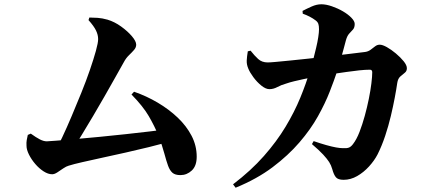

<svg xmlns="http://www.w3.org/2000/svg" viewBox="-20 -821 2040 898"><path d="M232 -104Q249 -132 270.5 -177.5Q292 -223 315 -277.5Q338 -332 360.5 -387.5Q383 -443 400.5 -494Q418 -545 428.5 -583Q439 -621 439 -638Q439 -658 429 -678.5Q419 -699 394 -727L398 -739Q416 -739 437 -737.5Q458 -736 483 -729Q516 -719 546.5 -697Q577 -675 597 -651.5Q617 -628 617 -612Q617 -599 607 -587.5Q597 -576 583 -562.5Q569 -549 559 -530Q541 -498 518 -457Q495 -416 469 -370.5Q443 -325 415.5 -278.5Q388 -232 360.5 -187Q333 -142 307 -104ZM224 -6Q205 -6 184 -19.5Q163 -33 145 -54Q127 -75 115.5 -98Q104 -121 104 -139Q103 -155 105 -165.5Q107 -176 110 -190L124 -196Q149 -178 166.5 -169Q184 -160 199 -160Q207 -160 243 -163Q279 -166 332 -170.5Q385 -175 446.5 -181Q508 -187 568 -193.5Q628 -200 678.5 -206Q729 -212 759 -216L769 -157Q729 -146 676.5 -133Q624 -120 568 -107.5Q512 -95 459 -83.5Q406 -72 364.5 -62.5Q323 -53 301 -46Q290 -43 276 -33.5Q262 -24 248.5 -15Q235 -6 224 -6ZM824 -2Q799 -2 786.5 -13Q774 -24 766 -46Q758 -68 748.5 -103.5Q739 -139 721 -187Q703 -231 676 -277.5Q649 -324 595 -379L607 -392Q665 -372 717.5 -341Q770 -310 811 -271Q852 -232 876 -186Q900 -140 900 -88Q900 -45 877 -23.5Q854 -2 824 -2Z M1587 20Q1561 20 1551 8Q1541 -4 1534 -30Q1529 -48 1519.5 -63Q1510 -78 1491.5 -98Q1473 -118 1439 -147L1447 -161Q1479 -150 1505.5 -142.5Q1532 -135 1551.5 -131.5Q1571 -128 1584 -128Q1603 -127 1612.5 -131Q1622 -135 1631 -147Q1648 -169 1661.5 -204Q1675 -239 1686 -279Q1697 -319 1705 -358.5Q1713 -398 1717 -431Q1721 -464 1721 -483Q1721 -495 1710 -495Q1689 -495 1660.5 -492Q1632 -489 1601 -484.5Q1570 -480 1539 -475.5Q1508 -471 1481 -466Q1465 -464 1444 -460Q1423 -456 1400 -451Q1377 -446 1356 -441Q1335 -436 1318 -430Q1296 -424 1277.5 -414Q1259 -404 1240 -404Q1223 -404 1202.5 -420.5Q1182 -437 1165 -460Q1148 -483 1141 -501Q1133 -520 1134 -538.5Q1135 -557 1139 -581L1152 -584Q1170 -561 1187.5 -545Q1205 -529 1232 -529Q1243 -529 1270.5 -531.5Q1298 -534 1338 -538Q1378 -542 1424.5 -547Q1471 -552 1518.5 -557.5Q1566 -563 1610 -568.5Q1654 -574 1688 -578Q1702 -580 1713 -588Q1724 -596 1734 -604Q1744 -612 1756 -612Q1769 -612 1789.5 -600.5Q1810 -589 1831.5 -571Q1853 -553 1868 -534.5Q1883 -516 1883 -502Q1883 -488 1873 -480.5Q1863 -473 1852 -463Q1841 -453 1838 -433Q1834 -405 1826.5 -365Q1819 -325 1808 -278.5Q1797 -232 1781.5 -185.5Q1766 -139 1746 -99Q1731 -70 1706 -42.5Q1681 -15 1650.5 2.5Q1620 20 1587 20ZM1070 41Q1154 -23 1214 -91Q1274 -159 1315.5 -228Q1357 -297 1384.5 -364Q1412 -431 1430 -492Q1438 -515 1445 -542.5Q1452 -570 1458.5 -597Q1465 -624 1468.5 -647Q1472 -670 1472 -684Q1472 -700 1469 -709Q1466 -718 1457 -725Q1444 -735 1428.5 -743Q1413 -751 1396 -757L1395 -770Q1414 -780 1437.5 -790.5Q1461 -801 1483 -801Q1505 -801 1532.5 -791.5Q1560 -782 1584 -768Q1608 -754 1623.5 -738Q1639 -722 1639 -709Q1639 -692 1631 -683Q1623 -674 1613.5 -664Q1604 -654 1598 -633Q1594 -617 1588 -595.5Q1582 -574 1574.5 -546.5Q1567 -519 1556 -485Q1543 -446 1522 -392Q1501 -338 1467 -277Q1433 -216 1380.5 -155Q1328 -94 1255 -39Q1182 16 1082 57Z"/></svg>

Font: Noto Serif JP ExtraLight ExtraBold
Style: Regular
Weight: 800
Version: Version 2.003-H1;hotconv 1.1.1;makeotfexe 2.6.0